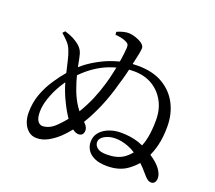

<svg xmlns="http://www.w3.org/2000/svg" viewBox="-128 -949 1256 1122"><g transform="rotate(20 500.0 -388.0)"><path d="M636 -2Q589 -2 558.5 -16Q528 -30 513.5 -53Q499 -76 499 -103Q499 -138 519.5 -162.5Q540 -187 574.5 -200.5Q609 -214 648 -214Q708 -214 758 -198Q774 -192 789 -186Q800 -213 806 -245Q815 -290 815 -353Q815 -419 787 -469.5Q759 -520 710.5 -548.5Q662 -577 597 -577Q581 -577 566 -576Q563 -563 560 -550Q551 -514 540 -479Q519 -401 489 -329Q460 -260 423 -199Q428 -194 433 -189Q448 -172 448 -154Q448 -140 441 -130.5Q434 -121 418 -120Q401 -119 381 -134Q379 -134 378 -135Q355 -106 328 -80Q299 -53 265 -34Q231 -15 194 -15Q164 -15 143 -32.5Q122 -50 111 -78Q100 -106 100 -139Q100 -202 120 -256.5Q140 -311 173 -359Q198 -397 228 -432Q218 -472 212 -500Q204 -536 194 -560Q184 -587 167.5 -605Q151 -623 126 -645L139 -659Q170 -650 192 -638.5Q214 -627 230 -614Q247 -600 256 -583.5Q265 -567 271 -534Q275 -511 280 -487Q292 -497 305 -508Q342 -536 389 -560.5Q436 -585 492 -600Q495 -601 499 -602Q500 -610 502 -619Q508 -661 510 -691Q511 -706 505.5 -713.5Q500 -721 487 -726Q475 -732 457.5 -735.5Q440 -739 422 -740L420 -758Q439 -767 459.5 -772Q480 -777 496 -776Q515 -775 538 -767Q561 -759 575 -749Q586 -741 591 -732Q596 -723 593 -706Q592 -695 587 -671.5Q582 -648 575 -617Q575 -615 574 -614Q591 -615 609 -615Q700 -615 762.5 -578.5Q825 -542 857.5 -479.5Q890 -417 890 -339Q890 -275 878 -224Q869 -186 853 -151Q898 -121 918 -94Q941 -63 941 -38Q941 -20 933 -10Q925 0 913 0Q901 0 893 -5Q885 -10 874 -21Q857 -41 836 -64Q826 -75 814 -86Q792 -60 763 -39Q713 -2 636 -2ZM492 -562Q448 -550 409 -530Q366 -507 330 -477Q309 -459 291 -441Q300 -405 313 -369Q327 -327 349 -289Q362 -267 377 -248Q407 -298 429 -349Q452 -404 466 -453Q477 -489 486 -533Q489 -548 492 -562ZM241 -379Q205 -327 186 -279Q160 -216 160 -168Q160 -129 172 -111Q184 -93 202 -93Q221 -93 242 -102Q263 -111 287 -135Q311 -159 332 -185Q305 -224 280 -277Q257 -324 241 -379ZM757 -131Q733 -147 708 -156Q667 -171 630 -171Q593 -171 564 -155Q535 -139 535 -114Q535 -95 552.5 -80Q570 -65 612 -65Q675 -65 714 -91Q738 -107 757 -131Z"/></g></svg>

Font: Noto Serif HK ExtraLight Medium
Style: Regular
Weight: 500
Version: Version 2.002-H1;hotconv 1.1.0;makeotfexe 2.6.0